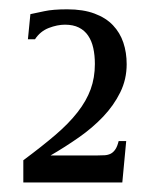

<svg xmlns="http://www.w3.org/2000/svg" viewBox="-20 -747 325 410"><path d="M118.7 -694.3Q102.5 -694.3 84.2 -687.3Q65.9 -680.2 54.7 -663.1H39.6L44.9 -716.8Q56.6 -719.2 74.7 -723.1Q92.8 -727.1 123.5 -727.1Q157.7 -727.1 181.9 -718Q206.1 -709 221.2 -693.1Q236.3 -677.2 243.4 -656Q250.5 -634.8 250.5 -609.9Q250.5 -577.6 236.8 -549.8Q223.1 -522 200.4 -498Q177.7 -474.1 148.4 -453.6Q119.1 -433.1 87.9 -415H186Q196.3 -415 203.6 -415.5Q210.9 -416 216.6 -418.9Q222.2 -421.9 226.3 -428Q230.5 -434.1 233.4 -445.8H249.5L241.2 -357.4H29.8V-404.8Q69.3 -434.1 98.1 -458.7Q127 -483.4 145.8 -507.6Q164.6 -531.7 173.6 -556.4Q182.6 -581.1 182.6 -610.4Q182.6 -628.9 179.2 -644.3Q175.8 -659.7 168.2 -670.9Q160.6 -682.1 148.4 -688.2Q136.2 -694.3 118.7 -694.3Z"/></svg>

Font: Arian Grqi
Style: Regular
Weight: 400
Designer: Ruben Hakobyan (Tarumian)
Foundry: Ruben Hakobyan (Tarumian)
Version: Version 1.003